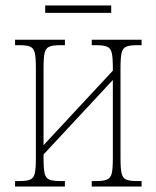

<svg xmlns="http://www.w3.org/2000/svg" viewBox="-20 -681 571 701"><path d="M145 -634V-661H386V-634ZM35 0V-20H52Q78 -20 90.5 -25.5Q103 -31 107 -48Q111 -65 111 -102V-434Q111 -471 107 -488Q103 -505 90.5 -510.5Q78 -516 52 -516H35V-536H217V-516H199Q173 -516 160 -510.5Q147 -505 143 -488Q139 -471 139 -434V-151L392 -423V-434Q392 -471 388 -488Q384 -505 371 -510.5Q358 -516 332 -516H315V-536H497V-516H480Q453 -516 440.5 -510.5Q428 -505 424 -488Q420 -471 420 -434V-102Q420 -65 424 -48Q428 -31 440.5 -25.5Q453 -20 480 -20H497V0H315V-20H332Q358 -20 371 -25.5Q384 -31 388 -48Q392 -65 392 -102V-389L139 -117V-102Q139 -65 143 -48Q147 -31 159.5 -25.5Q172 -20 199 -20H217V0Z"/></svg>

Font: Noto Serif Condensed Thin
Style: Regular
Weight: 100
Width: 3
Designer: Monotype Design Team
Foundry: Monotype Imaging Inc.
Version: Version 2.013; ttfautohint (v1.8.4.7-5d5b)